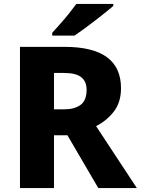

<svg xmlns="http://www.w3.org/2000/svg" viewBox="-20 -951 712 971"><path d="M307 -714Q592 -714 592 -505Q592 -435 557 -388.5Q522 -342 466 -313L672 0H477L321 -267H253V0H81V-714ZM304 -582H253V-398H303Q357 -398 387.5 -420.5Q418 -443 418 -497Q418 -539 391 -560.5Q364 -582 304 -582ZM553 -921Q537 -907 512 -887Q487 -867 458.5 -845Q430 -823 403 -803.5Q376 -784 357 -771H244V-785Q260 -803 283 -828.5Q306 -854 328 -881.5Q350 -909 366 -931H553Z"/></svg>

Font: Noto Sans Thai Looped ExtraBold
Style: Regular
Weight: 800
Designer: Sasikarn Vongin, Ben Mitchell
Foundry: The Fontpad Ltd
Version: Version 1.001; ttfautohint (v1.8.4.7-5d5b)